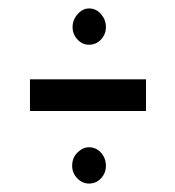

<svg xmlns="http://www.w3.org/2000/svg" viewBox="-20 -540 415 455"><path d="M191 -434Q175 -434 163.5 -446.5Q152 -459 152 -476Q152 -493 164 -506.5Q176 -520 191 -520Q208 -520 219.5 -506.5Q231 -493 231 -476Q231 -459 219.5 -446.5Q208 -434 191 -434ZM51 -277V-352H326V-277ZM191 -105Q175 -105 163 -117.5Q151 -130 151 -147Q151 -166 163.5 -178.5Q176 -191 191 -191Q208 -191 219.5 -178Q231 -165 231 -147Q231 -130 219.5 -117.5Q208 -105 191 -105Z"/></svg>

Font: Inconsolata Condensed Medium
Style: Regular
Weight: 500
Width: 3
Monospace: yes
Designer: Raph Levien, Cyreal, Brenton Simpson
Foundry: Raph Levien, Cyreal, Google
Version: Version 3.100; ttfautohint (v1.8.4.7-5d5b)